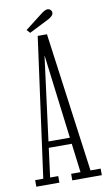

<svg xmlns="http://www.w3.org/2000/svg" viewBox="-92 -863 509 909"><g transform="rotate(-10 163.0 -409.0)"><path d="M6.5 0V-31.5H45.5L137 -702H181.5L272.5 -31.5H321.5V0H179.5V-31.5H224.5L153 -604H152.5L78.5 -31.5H117.5V0ZM85 -171V-201H217.5V-171ZM104.5 -722.5 90 -738.5 174.5 -804Q181.5 -809.5 189.5 -813.8Q197.5 -818 204.5 -818Q210 -818 214.8 -815.2Q219.5 -812.5 222 -807.5Q224.5 -803.5 224.5 -798.5Q224.5 -789 215.2 -781Q206 -773 194 -767.5Z"/></g></svg>

Font: Imbue Thin 10pt ExtraLight
Style: Regular
Weight: 250
Version: Version 1.102